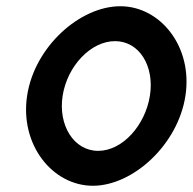

<svg xmlns="http://www.w3.org/2000/svg" viewBox="-20 -590 618 616"><path d="M67 -283C43 -125 149 6 278 6C406 6 551 -125 575 -283C599 -441 494 -570 366 -570C237 -570 91 -441 67 -283ZM181 -283C196 -378 271 -458 349 -458C427 -458 476 -378 461 -283C446 -188 373 -106 295 -106C217 -106 166 -188 181 -283Z"/></svg>

Font: Ampere
Style: SCCndIta
Weight: 400
Version: Version 1